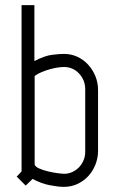

<svg xmlns="http://www.w3.org/2000/svg" viewBox="-20 -720 458 748"><path d="M115 -79Q118 -70 133 -63.5Q148 -57 166.5 -52.5Q185 -48 203 -45.5Q221 -43 230 -43Q247 -43 262 -50Q277 -57 288 -68.5Q299 -80 305.5 -95.5Q312 -111 312 -129V-372Q312 -408 288 -433.5Q264 -459 229 -459Q220 -459 205.5 -457Q191 -455 175 -450.5Q159 -446 143 -439.5Q127 -433 115 -424ZM114 -482Q154 -503 183 -506.5Q212 -510 229 -510Q257 -510 281 -499Q305 -488 323 -468.5Q341 -449 351.5 -423.5Q362 -398 362 -369V-133Q362 -104 351.5 -78Q341 -52 323 -33Q305 -14 281 -3Q257 8 229 8Q207 8 173.5 1.5Q140 -5 107 -23L80 3L45 -32L64 -52V-700H114Z"/></svg>

Font: Marvel
Style: Regular
Weight: 400
Designer: Carolina Trebol
Foundry: Carolina Trebol
Version: Version 1.001